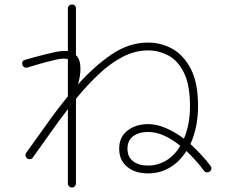

<svg xmlns="http://www.w3.org/2000/svg" viewBox="-20 -801 1040 857"><path d="M301 36Q294 36 288.5 30.5Q283 25 283 18V-314Q243 -262 203.5 -206Q164 -150 126 -97Q122 -91 114 -90.5Q106 -90 101 -94Q95 -99 94 -106Q93 -113 97 -119Q142 -181 188 -246Q234 -311 283 -371V-537Q265 -543 227 -534Q213 -531 190 -525Q167 -519 143.5 -512Q120 -505 104 -500Q87 -495 80 -511Q75 -529 92 -534Q111 -540 134.5 -546Q158 -552 181 -558Q204 -564 219 -567Q259 -576 283 -573V-763Q283 -771 288.5 -776Q294 -781 301 -781Q309 -781 314 -776Q319 -771 319 -763V-555Q321 -553 323 -551Q325 -549 326 -547Q338 -531 339 -498Q340 -465 328 -424Q400 -505 478 -558Q556 -611 641 -611Q699 -611 749.5 -583Q800 -555 832 -493Q864 -431 864 -327Q864 -278 855 -235.5Q846 -193 830 -158Q853 -137 876 -112.5Q899 -88 920 -60Q925 -54 923.5 -47Q922 -40 916 -35Q910 -31 903 -31.5Q896 -32 891 -38Q872 -64 852 -86Q832 -108 812 -127Q782 -79 738 -53Q694 -27 641 -27Q583 -27 547.5 -56.5Q512 -86 512 -137Q512 -190 549.5 -218.5Q587 -247 641 -247Q679 -247 720 -229.5Q761 -212 801 -182Q814 -212 821 -248.5Q828 -285 828 -327Q828 -421 801.5 -475.5Q775 -530 732 -553Q689 -576 641 -576Q583 -576 528 -547.5Q473 -519 421 -470Q369 -421 319 -360V18Q319 25 314 30.5Q309 36 301 36ZM641 -62Q685 -62 722.5 -85Q760 -108 785 -150Q748 -180 712 -196Q676 -212 641 -212Q600 -212 574.5 -193Q549 -174 549 -137Q549 -100 574.5 -81Q600 -62 641 -62Z"/></svg>

Font: Zen Maru Gothic Light
Style: Regular
Weight: 300
Designer: Yoshimichi Ohira
Foundry: Positype
Version: Version 1.001